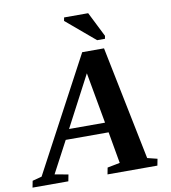

<svg xmlns="http://www.w3.org/2000/svg" viewBox="-144 -937 903 1016"><g transform="rotate(-10 307.5 -429.0)"><path d="M147.5 -35.6 140.6 0H-51.8L-44.9 -35.6L5.4 -48.8L331.5 -660.2H448.7L572.8 -48.8L626 -35.6L619.1 0H351.1L357.9 -35.6L425.3 -48.8L395.5 -218.3H165L75.2 -48.8ZM336.4 -545.9 192.4 -272H385.7ZM420.4 -709 265.6 -839.8 269 -857.9H398.4L465.3 -724.6L462.4 -709Z"/></g></svg>

Font: Liberation Serif
Style: Bold Italic
Weight: 700
Italic angle: -16.333°
Designer: Steve Matteson
Foundry: Ascender Corporation
Version: Version 2.1.5